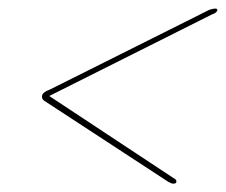

<svg xmlns="http://www.w3.org/2000/svg" viewBox="-20 -572 541 460"><path d="M402.5 -136Q402 -132 395 -132Q390.5 -132 383 -136.5L90 -328Q78.5 -334 81 -343.5Q83 -351.5 98.5 -357L481.5 -548.5Q491 -551.5 495.5 -551.5Q502 -551.5 500.5 -546.5Q498.5 -541 488 -537.5L98 -342L395.5 -145.5Q404 -141.5 402.5 -136Z"/></svg>

Font: Fraunces 72pt S000 Thin
Style: Italic
Weight: 100
Italic angle: -16°
Version: Version 1.000; ttfautohint (v1.8.3)